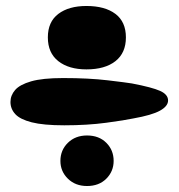

<svg xmlns="http://www.w3.org/2000/svg" viewBox="-20 -622 597 642"><path d="M269 -390Q210 -390 175 -417.5Q140 -445 140 -497Q140 -549 175 -575.5Q210 -602 269 -602Q331 -602 366 -575.5Q401 -549 401 -497Q401 -445 366 -417.5Q331 -390 269 -390ZM195 -203Q125 -203 86 -213Q47 -223 31 -240.5Q15 -258 15 -281Q15 -303 30.5 -321Q46 -339 84 -350Q122 -361 191 -361Q277 -361 340 -353.5Q403 -346 421 -343Q489 -330 515.5 -318Q542 -306 542 -286Q542 -267 515 -252Q488 -237 426 -226Q398 -220 335 -211.5Q272 -203 195 -203ZM271 0Q232 0 207 -24.5Q182 -49 182 -84Q182 -120 207 -144.5Q232 -169 271 -169Q311 -169 335.5 -144.5Q360 -120 360 -84Q360 -49 335.5 -24.5Q311 0 271 0Z"/></svg>

Font: Matemasie
Style: Regular
Weight: 400
Designer: Adam Yeo
Version: Version 1.001; ttfautohint (v1.8.4.7-5d5b)